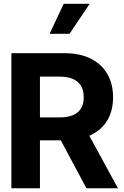

<svg xmlns="http://www.w3.org/2000/svg" viewBox="-20 -1002 661 1022"><path d="M40.6 0V-718.8H324.2Q405.8 -718.8 463.4 -689.7Q521 -660.7 551.4 -608.2Q581.8 -555.6 581.8 -484Q581.8 -412.3 551 -360.9Q520.1 -309.5 461.7 -282.2Q403.3 -254.9 320.5 -254.9H130.7V-377H295.9Q339.6 -377 368.2 -389Q396.8 -401 411.3 -424.7Q425.8 -448.3 425.6 -484Q425.8 -519.8 411.3 -544.4Q396.8 -569 368.1 -581.7Q339.5 -594.4 295.5 -594.1H192.6V0ZM429.3 -327.3 607.8 0H440L265 -327.3ZM244.1 -822.1 318.9 -981.6H457.2L350.2 -822.1Z"/></svg>

Font: Inter Display V
Style: Regular
Weight: 400
Designer: Rasmus Andersson
Foundry: rsms
Version: Version 3.015;git-src